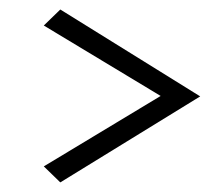

<svg xmlns="http://www.w3.org/2000/svg" viewBox="-20 -422 435 398"><path d="M105 -43.9 395 -222.2 105 -402.3 70.8 -369.1 313 -223.1 70.8 -77.1Z"/></svg>

Font: ML-NILA02
Style: Regular
Weight: 400
Version: Version ML-NILA02 1.0